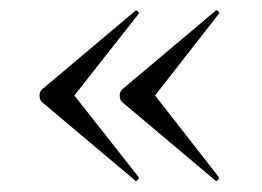

<svg xmlns="http://www.w3.org/2000/svg" viewBox="-20 -382 496 364"><path d="M59 -189Q55 -193 55 -201Q55 -208 59 -212L236 -361Q236 -362 238 -362Q240 -362 242 -359.5Q244 -357 243 -356L121 -201L243 -46Q244 -44 240.5 -40.5Q237 -37 236 -40ZM211 -189Q207 -193 207 -201Q207 -208 211 -212L388 -361Q390 -364 393.5 -361Q397 -358 395 -356L274 -201L395 -46V-45Q395 -42 392.5 -40Q390 -38 388 -40Z"/></svg>

Font: Cormorant Upright
Style: Regular
Weight: 400
Designer: Christian Thalmann (Catharsis Fonts)
Foundry: Catharsis Fonts
Version: Version 3.302